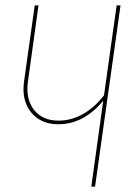

<svg xmlns="http://www.w3.org/2000/svg" viewBox="-20 -701 516 721"><path d="M418 -680.7H432.6L336.9 0H322.8L367.7 -322.8Q294.4 -234.4 199.2 -234.4Q132.8 -234.4 96.7 -279.3Q60.5 -324.2 70.3 -395L110.4 -680.7H124.5L85 -395Q75.7 -329.6 107.4 -288.8Q139.2 -248 199.7 -248Q248.5 -248 292.5 -273.2Q336.4 -298.3 370.6 -343.3Z"/></svg>

Font: Fira Sans Compressed Hair
Style: Italic
Weight: 100
Width: 3
Italic angle: -8°
Designer: Carrois Corporate & Edenspiekermann AG
Foundry: Carrois Corporate GbR & Edenspiekermann AG
Version: Version 4.203;PS 004.203;hotconv 1.0.88;makeotf.lib2.5.64775